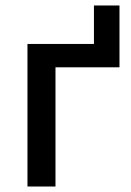

<svg xmlns="http://www.w3.org/2000/svg" viewBox="-20 -679 478 699"><path d="M80 0V-519H322V-659H415V-434H182V0Z"/></svg>

Font: Anuphan Medium
Style: Regular
Weight: 500
Designer: Mike Abbink, Paul van der Laan, Pieter van Rosmalen, Mint Tantisuwanna
Foundry: Bold Monday; Cadson Demak
Version: Version 3.002;hotconv 1.0.109;makeotfexe 2.5.65596